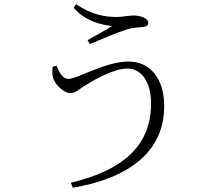

<svg xmlns="http://www.w3.org/2000/svg" viewBox="-20 -825 1040 905"><path d="M246 -515 228 -510C226 -482 225 -467 235 -446C246 -422 282 -386 312 -386C336 -386 352 -404 373 -417C411 -441 512 -502 580 -502C643 -502 692 -445 692 -336C692 -138 558 -21 314 36L323 60C583 16 754 -107 754 -325C754 -455 687 -535 586 -535C478 -535 343 -453 303 -453C280 -453 264 -473 246 -515ZM327 -788C393 -714 478 -707 508 -702C479 -683 435 -660 393 -636L403 -617C451 -637 532 -672 580 -687C608 -695 633 -696 648 -697C667 -698 679 -704 679 -716C679 -740 641 -752 608 -752C591 -752 555 -745 531 -745C473 -745 413 -755 339 -805Z"/></svg>

Font: Kiri Minchoo Light
Style: Regular
Weight: 300
Designer: Ryoko NISHIZUKA 西塚涼子 (kana & ideographs); Frank Grießhammer (Latin, Greek & Cyrillic);
akenotsuki.com/eyeben/fonts/ (U+
Foundry: Adobe
akenotsuki.com/eyeben/fonts/
Version: Version 4.002;hotconv 1.0.119;makeotfexe 2.5.65604